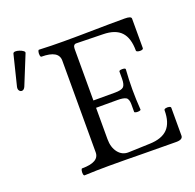

<svg xmlns="http://www.w3.org/2000/svg" viewBox="-124 -828 978 961"><g transform="rotate(-20 365.5 -348.0)"><path d="M168 3Q163 3 161.5 -6Q160 -15 162 -24.5Q164 -34 168 -34Q259 -34 259 -86V-575Q259 -629 168 -629Q163 -629 161.5 -638.5Q160 -648 162 -657Q164 -666 168 -666Q233 -663 298 -663Q380 -663 461 -664.5Q542 -666 624 -666Q659 -666 659 -653V-496Q659 -490 650 -488Q641 -486 631.5 -488.5Q622 -491 622 -496Q622 -563 591.5 -595.5Q561 -628 496 -629L357 -632Q347 -633 342 -627Q337 -621 337 -609V-334H452Q486 -334 497.5 -344.5Q509 -355 509 -389V-425Q509 -430 517.5 -431.5Q526 -433 534.5 -431.5Q543 -430 543 -425Q541 -398 540 -371.5Q539 -345 539 -318Q539 -292 540 -265Q541 -238 543 -211Q543 -207 534.5 -205.5Q526 -204 517.5 -205.5Q509 -207 509 -211V-251Q509 -280 495.5 -287.5Q482 -295 452 -295H337V-128Q337 -84 358.5 -56.5Q380 -29 414 -30L528 -34Q593 -36 624 -68Q655 -100 655 -166Q655 -172 664 -174Q673 -176 682 -174Q691 -172 691 -166V-18Q691 3 656 3Q567 3 477.5 1.5Q388 0 298 0Q233 0 168 3ZM36 -518Q30 -504 20.5 -502Q11 -500 4.5 -508Q-2 -516 1 -529L41 -691Q43 -698 52.5 -698.5Q62 -699 74 -695Q86 -691 94 -685Q102 -679 99 -673Z"/></g></svg>

Font: Junicode VF
Style: Regular
Weight: 400
Designer: Peter S. Baker
Version: Version 2.213